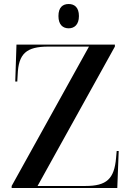

<svg xmlns="http://www.w3.org/2000/svg" viewBox="-20 -936 652 956"><path d="M322 -795C350 -795 373 -813 373 -856C373 -900 350 -916 322 -916C293 -916 271 -900 271 -856C271 -813 293 -795 322 -795ZM38 0H564L571 -184H561L558 -150C549 -45 511 -10 405 -10H167L552 -704V-714H62L56 -530H66L68 -564C72 -669 111 -704 221 -704H423L38 -10Z"/></svg>

Font: Noto Serif Display Medium
Style: Regular
Weight: 500
Designer: Monotype Design Team
Foundry: Monotype Imaging Inc.
Version: Version 2.009